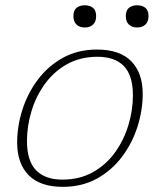

<svg xmlns="http://www.w3.org/2000/svg" viewBox="-20 -714 620 744"><path d="M356 -522Q444 -522 488.5 -476.8Q533 -431.5 533 -350.5Q533 -287 512.8 -223.2Q492.5 -159.5 453 -106.8Q413.5 -54 355.8 -22Q298 10 223.5 10Q135.5 10 91 -35.2Q46.5 -80.5 46.5 -161.5Q46.5 -225 66.8 -288.8Q87 -352.5 126.5 -405.2Q166 -458 223.8 -490Q281.5 -522 356 -522ZM221.5 -18Q288.5 -18 339.5 -46.5Q390.5 -75 425 -122.5Q459.5 -170 477.2 -228Q495 -286 495 -344.5Q495 -422 460 -458Q425 -494 358 -494Q291.5 -494 240.2 -465.5Q189 -437 154.5 -389.5Q120 -342 102.2 -284Q84.5 -226 84.5 -167.5Q84.5 -90.5 119.8 -54.2Q155 -18 221.5 -18ZM308.5 -607.5Q288.5 -607.5 276.5 -618.8Q264.5 -630 264.5 -651.5Q264.5 -673.5 276.5 -683.5Q288.5 -693.5 308.5 -693.5Q328.5 -693.5 340.5 -683.5Q352.5 -673.5 352.5 -651.5Q352.5 -630 340.5 -618.8Q328.5 -607.5 308.5 -607.5ZM511.5 -607.5Q491.5 -607.5 479.5 -618.8Q467.5 -630 467.5 -651.5Q467.5 -673.5 479.5 -683.5Q491.5 -693.5 511.5 -693.5Q531.5 -693.5 543.5 -683.5Q555.5 -673.5 555.5 -651.5Q555.5 -630 543.5 -618.8Q531.5 -607.5 511.5 -607.5Z"/></svg>

Font: Newsreader 6pt ExtraLight
Style: Italic
Weight: 275
Italic angle: -17°
Designer: Hugues Gentile
Foundry: Production Type
Version: Version 1.003; ttfautohint (v1.8.3)